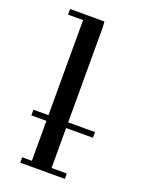

<svg xmlns="http://www.w3.org/2000/svg" viewBox="-139 -798 660 867"><g transform="rotate(20 191.0 -364.5)"><path d="M43.9 -217.8V-245.1H116.2V-702.1H43.9V-729H209L210.9 -702.1V-245.1H339.8V-217.8H210.9V-25.9H284.2V0H69.8V-25.9H116.2V-217.8Z"/></g></svg>

Font: Dehuti Alt
Style: Bold
Weight: 700
Version: Version 1.2